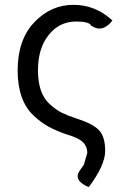

<svg xmlns="http://www.w3.org/2000/svg" viewBox="-20 -574 519 794"><path d="M347 200Q281 172 310 131L327 107L341 58Q341 33 324 15Q307 -3 259 -17Q215 -32 183 -49Q151 -66 119 -96Q53 -158 53 -283Q53 -409 121 -481Q190 -554 283 -554Q376 -554 445 -489Q403 -436 357 -468Q349 -485 295 -485Q225 -485 181 -429Q137 -374 137 -283Q137 -187 186 -143Q210 -121 235 -108Q260 -96 296 -84Q363 -63 389 -36Q415 -9 415 50Q415 109 347 200Z"/></svg>

Font: Swei Half Moon CJK TC
Style: DemiLight
Weight: 350
Version: Version 2.125